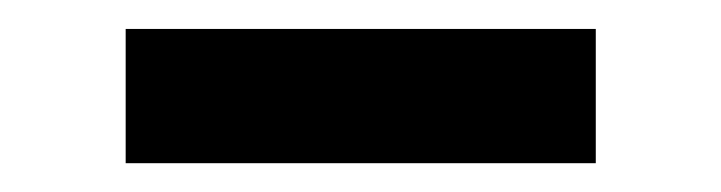

<svg xmlns="http://www.w3.org/2000/svg" viewBox="-20 -370 496 132"><path d="M389.6 -350.1V-257.8H66.4V-350.1Z"/></svg>

Font: Inter 18pt Medium
Style: Regular
Weight: 500
Designer: Rasmus Andersson
Foundry: rsms
Version: Version 4.001;git-66647c0bb